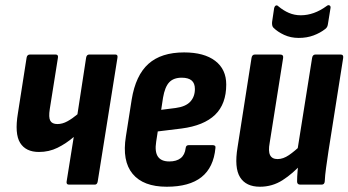

<svg xmlns="http://www.w3.org/2000/svg" viewBox="-20 -701 1323 729"><path d="M242 0Q231 0 233 -12L260 -181Q231 -156 198.5 -140Q166 -124 128 -124Q78 -124 56.5 -158.5Q35 -193 48 -271L81 -482Q83 -494 94 -494H191Q202 -494 200 -482L169 -287Q164 -255 171 -242.5Q178 -230 198 -230Q217 -230 236 -240.5Q255 -251 274 -267L307 -482Q309 -494 319 -494H418Q428 -494 426 -482L351 -12Q349 0 340 0Z M613 8Q524 8 483.5 -41Q443 -90 458 -183L480 -323Q495 -415 543.5 -458.5Q592 -502 679 -502Q755 -502 797 -470Q839 -438 839 -380Q839 -306 796.5 -265Q754 -224 669 -213L579 -202L573 -163Q567 -125 579.5 -106.5Q592 -88 623 -88Q650 -88 666 -100.5Q682 -113 685 -139Q686 -150 697 -150H787Q800 -150 798 -139Q791 -65 745 -28.5Q699 8 613 8ZM592 -284 647 -291Q685 -296 702.5 -315Q720 -334 720 -363Q720 -385 707.5 -395.5Q695 -406 670 -406Q639 -406 622.5 -388.5Q606 -371 599 -330Z M967 8Q914 8 891.5 -28Q869 -64 882 -142L935 -481Q937 -494 948 -494H1043Q1057 -494 1055 -481L1004 -159Q998 -127 1005.5 -112Q1013 -97 1034 -97Q1055 -97 1077 -112Q1099 -127 1125 -152L1127 -81Q1092 -42 1053 -17Q1014 8 967 8ZM1120 0Q1108 0 1108 -12Q1108 -30 1110 -52.5Q1112 -75 1114 -94L1109 -129L1165 -481Q1167 -494 1178 -494H1273Q1285 -494 1283 -481L1227 -126Q1222 -92 1218 -63.5Q1214 -35 1213 -12Q1212 0 1201 0ZM1114 -557Q1084 -557 1059 -568.5Q1034 -580 1018 -596Q1012 -602 1013 -617L1021 -671Q1023 -678 1027.5 -680Q1032 -682 1037 -677Q1056 -661 1077 -652Q1098 -643 1122 -643Q1172 -643 1220 -678Q1226 -683 1231 -680.5Q1236 -678 1235 -671L1225 -609Q1224 -603 1222 -599Q1220 -595 1215 -591Q1196 -576 1170.5 -566.5Q1145 -557 1114 -557Z"/></svg>

Font: Sofia Sans Condensed ExtraBold
Style: Italic
Weight: 800
Italic angle: -9°
Version: Version 4.100